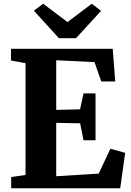

<svg xmlns="http://www.w3.org/2000/svg" viewBox="-20 -1003 698 1023"><path d="M116 -71V-666.5L38.5 -680.5V-743H580.5L594 -569H519.5L483.5 -672L279.5 -682V-417.5L406.5 -420.5L425 -505.5H489V-255.5H425L407 -346L279.5 -348.5V-64L506 -78L568 -210.5L647 -188.5L620.5 0H39.5V-59.5ZM294 -799.5 160.5 -946 210 -983 339.5 -885.5 469 -983 518.5 -945 385 -799.5Z"/></svg>

Font: Merriweather 28pt ExtraBold
Style: Regular
Weight: 800
Version: Version 2.100